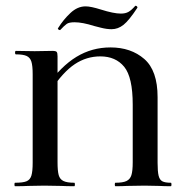

<svg xmlns="http://www.w3.org/2000/svg" viewBox="-20 -644 634 664"><path d="M237 -12Q239 -12 239 -6Q239 0 237 0Q209 0 192 -1L133 -2L77 -1Q61 0 32 0Q30 0 30 -6Q30 -12 32 -12Q59 -12 71.5 -17Q84 -22 88.5 -36.5Q93 -51 93 -81V-387Q93 -417 88.5 -431Q84 -445 72 -450.5Q60 -456 35 -456Q32 -456 32 -462Q32 -468 35 -468L100 -467L161 -468Q173 -468 176 -464.5Q179 -461 179 -449V-83Q179 -53 183 -38.5Q187 -24 199.5 -18Q212 -12 237 -12ZM362 -480Q433 -480 479 -440Q525 -400 525 -308V-81Q525 -51 528.5 -36.5Q532 -22 541.5 -17Q551 -12 571 -12Q573 -12 573 -6Q573 0 571 0Q546 0 532 -1L480 -2L419 -1Q404 0 379 0Q377 0 377 -6Q377 -12 379 -12Q405 -12 417.5 -18Q430 -24 434.5 -38.5Q439 -53 439 -83V-282Q439 -377 409.5 -413Q380 -449 327 -449Q279 -449 238.5 -422Q198 -395 157 -333L142 -346Q191 -415 244.5 -447.5Q298 -480 362 -480ZM448 -624H449Q452 -624 454 -621.5Q456 -619 455 -617Q426 -573 407 -558Q388 -543 366 -543Q349 -543 329.5 -548Q310 -553 306 -554Q265 -567 238 -567Q219 -567 211 -561.5Q203 -556 188 -540H187Q184 -540 181.5 -542.5Q179 -545 181 -547Q199 -576 223.5 -599Q248 -622 276 -622Q294 -622 329 -611Q373 -597 398 -597Q414 -597 424.5 -603Q435 -609 448 -624Z"/></svg>

Font: Cormorant Unicase SemiBold
Style: Regular
Weight: 600
Designer: Christian Thalmann (Catharsis Fonts)
Foundry: Catharsis Fonts
Version: Version 4.000